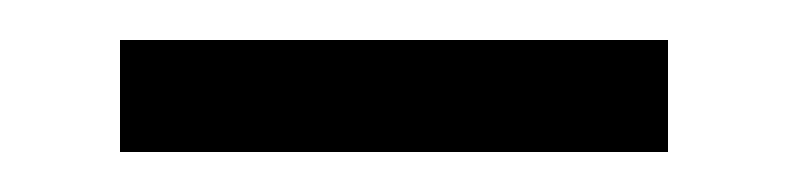

<svg xmlns="http://www.w3.org/2000/svg" viewBox="-20 -353 394 96"><path d="M40 -277V-333H314V-277Z"/></svg>

Font: Oxanium ExtraLight Light
Style: Regular
Weight: 300
Version: Version 2.000